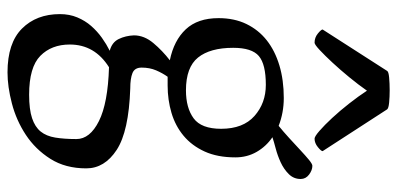

<svg xmlns="http://www.w3.org/2000/svg" viewBox="-300 -507 1083 524"><g transform="rotate(90 242.0 -244.5)"><path d="M76 -68Q76 -96 97 -121Q118 -146 144 -166Q90 -177 59.5 -209.5Q29 -242 29 -299Q29 -342 45 -375Q61 -408 89.5 -430.5Q118 -453 158 -465Q198 -477 247 -477Q287 -477 323 -463Q339 -476 356.5 -492Q374 -508 389 -522Q404 -536 415.5 -545.5Q427 -555 432 -555Q444 -555 456 -546Q468 -537 468 -523Q468 -504 454.5 -490.5Q441 -477 422.5 -468.5Q404 -460 385 -455Q366 -450 354 -446Q379 -429 394 -403Q409 -377 409 -345Q409 -296 393 -261Q377 -226 350 -203.5Q323 -181 287.5 -170.5Q252 -160 213 -160H189Q179 -146 171.5 -128.5Q164 -111 164 -89Q164 -70 179 -64Q194 -58 221 -58Q338 -54 388.5 -21Q439 12 439 62Q439 119 413 160Q387 201 347.5 227Q308 253 262 265Q216 277 177 277Q97 277 57.5 237.5Q18 198 18 134Q18 108 27 86.5Q36 65 50.5 48.5Q65 32 82.5 19.5Q100 7 118 -2Q95 -8 86 -26.5Q77 -45 76 -68ZM226 -210Q274 -210 302.5 -231Q331 -252 331 -306Q331 -366 296 -397Q261 -428 211 -428Q155 -428 132.5 -409Q110 -390 110 -339Q110 -276 136.5 -243Q163 -210 226 -210ZM101 107Q101 157 132 187.5Q163 218 238 218Q278 218 302 210Q326 202 338.5 186.5Q351 171 355 146.5Q359 122 359 89Q359 52 310 27.5Q261 3 163 0Q101 39 101 107ZM96 -561Q82 -561 71 -570Q60 -579 60 -583L173 -759Q175 -763 191 -764.5Q207 -766 226 -766Q244 -766 259.5 -764.5Q275 -763 278 -759L392 -583Q392 -579 381 -570Q370 -561 358 -561Q352 -561 336.5 -574.5Q321 -588 301.5 -609Q282 -630 262 -655.5Q242 -681 227 -704Q211 -681 190.5 -656Q170 -631 150.5 -610Q131 -589 116 -575Q101 -561 96 -561Z"/></g></svg>

Font: Asar
Style: Regular
Weight: 400
Designer: Eben Sorkin
Foundry: Eben Sorkin, Pria Ravichandran
Version: Version 1.003; ttfautohint (v1.3) -l 8 -r 50 -G 0 -x 0 -H 45